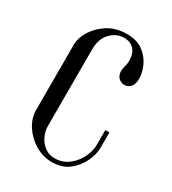

<svg xmlns="http://www.w3.org/2000/svg" viewBox="-132 -574 585 652"><g transform="rotate(30 160.5 -248.0)"><path d="M37.1 -379.2Q37.1 -404 54.1 -432.1Q71.1 -460.2 102.1 -480Q133.1 -499.8 175.8 -499.8Q215.4 -499.8 239.8 -481.6Q264.1 -463.4 275.7 -437.5Q287.2 -411.6 287.2 -388Q287.2 -366 277.2 -355.7Q267.1 -345.4 254.4 -345.4Q243.9 -345.4 234.7 -351.4Q225.5 -357.5 222 -370.4Q218.5 -383.2 224.9 -404.1Q229.4 -422.6 226.1 -441.1Q222.9 -459.5 210.1 -471.6Q197.2 -483.8 174 -483.8Q144.5 -483.8 121.8 -460.4Q99 -437 99 -395.6V-96.2Q99 -74 108.6 -54.5Q118.2 -35 134.8 -23.1Q151.2 -11.2 172.5 -11.2Q203.5 -11.2 226.4 -28.8Q249.4 -46.2 262.1 -72.2Q274.8 -98.2 274.8 -123.1V-180.4H290.8V-120.6Q290.8 -94.2 276.8 -64.7Q262.8 -35.1 236.4 -15.2Q210.1 4.8 171.2 4.8Q135.4 4.8 104.6 -14.1Q73.9 -33 55.5 -61.9Q37.1 -90.9 37.1 -122Z"/></g></svg>

Font: Emberly Black
Style: Regular
Weight: 900
Designer: Rajesh Rajput
Foundry: Rajesh Rajput
Version: Version 1.000